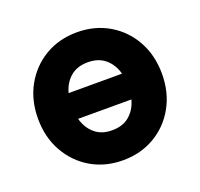

<svg xmlns="http://www.w3.org/2000/svg" viewBox="-99 -631 783 752"><g transform="rotate(-20 292.5 -254.5)"><path d="M34.2 -253.9Q34.2 -331.1 67.9 -391.4Q101.6 -451.7 159.9 -486.1Q218.3 -520.5 292.5 -520.5Q366.7 -520.5 425.3 -486.1Q483.9 -451.7 517.3 -391.4Q550.8 -331.1 550.8 -253.9Q550.8 -176.8 517.3 -116.5Q483.9 -56.2 425.3 -21.7Q366.7 12.7 292.5 12.7Q218.3 12.7 159.9 -21.7Q101.6 -56.2 67.9 -116.5Q34.2 -176.8 34.2 -253.9ZM292.5 -395.5Q248 -395.5 220 -371.6Q191.9 -347.7 181.2 -307.6H403.8Q393.1 -347.7 365 -371.6Q336.9 -395.5 292.5 -395.5ZM292.5 -112.3Q336.9 -112.3 365 -136.2Q393.1 -160.2 403.8 -200.2H181.6Q192.4 -160.6 220.2 -136.5Q248 -112.3 292.5 -112.3Z"/></g></svg>

Font: Giphurs
Style: Bold
Weight: 700
Version: Version 0.920; ttfautohint (v1.8.4.7-5d5b)